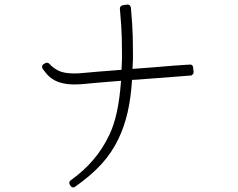

<svg xmlns="http://www.w3.org/2000/svg" viewBox="-20 -796 1040 839"><path d="M300 23Q305 23 308 20Q378 -29 423.5 -79Q469 -129 498 -190Q523 -242 537.5 -304.5Q552 -367 557 -447L580 -448L618 -451Q682 -456 736.5 -460Q791 -464 813 -466Q819 -466 822 -471Q826 -475 826 -481L824 -501Q824 -505 820 -511Q816 -514 810 -514Q810 -514 810 -514Q810 -514 809 -514L803 -513H796Q774 -512 736.5 -509Q699 -506 653 -502Q607 -498 559 -495Q560 -506 560 -516.5Q560 -527 561 -537Q561 -544 561 -551Q561 -558 561 -565Q561 -641 557.5 -692.5Q554 -744 552 -763Q551 -767 547 -773Q542 -776 538 -776Q537 -776 537 -776Q537 -776 536 -776L516 -773Q511 -772 507 -767.5Q503 -763 504 -758V-756Q506 -737 509.5 -687.5Q513 -638 513 -565Q513 -558 513 -551Q513 -544 513 -537Q512 -526 512 -514.5Q512 -503 511 -491Q446 -486 404 -482.5Q362 -479 342 -477Q332 -476 323 -475.5Q314 -475 306 -475Q261 -475 237 -486.5Q213 -498 196 -517Q191 -522 185 -522Q182 -522 178 -520L171 -516Q166 -514 164 -507Q163 -501 166 -496Q173 -486 184 -473Q195 -460 212 -449Q247 -427 306 -427Q315 -427 325 -427.5Q335 -428 346 -429Q365 -431 405 -434.5Q445 -438 509 -443Q503 -363 490.5 -306Q478 -249 458 -207Q429 -146 387.5 -97.5Q346 -49 289 -8Q284 -5 283 0.5Q282 6 285 11L289 17Q292 22 298 23Q299 23 299 23Q299 23 300 23Z"/></svg>

Font: Kokoro
Style: Regular
Weight: 400
Version: Version 1.00